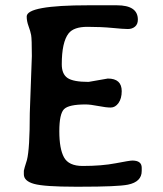

<svg xmlns="http://www.w3.org/2000/svg" viewBox="-20 -708 616 727"><path d="M315.4 -397.9 388.2 -410.6Q440.9 -410.6 440.9 -362.8Q440.9 -335 428.7 -317.9Q416.5 -300.8 399.2 -300.8Q381.8 -300.8 352.1 -306.6Q322.3 -312.5 303.7 -312.5Q240.7 -312.5 222.7 -294.9Q204.6 -277.3 204.6 -210.9Q204.6 -144.5 222.4 -112.1Q240.2 -79.6 293 -79.6Q365.2 -79.6 418.2 -89.8Q471.2 -100.1 481 -100.1Q516.6 -100.1 516.6 -72.8V-60.5Q516.6 -19.5 464.4 -8.8Q425.8 -1 283.2 -1H264.6Q147.9 -1 109.1 -11.7Q70.3 -22.5 70.3 -47.9V-61.5L73.7 -75.2L82 -102.1Q92.8 -144 92.8 -279.3L100.6 -495.6Q100.6 -560.5 97.9 -575.2Q95.2 -589.8 88.1 -608.9Q81.1 -627.9 81.1 -645.5Q81.1 -688 314.9 -688H422.4Q502 -688 502 -633.8Q502 -616.2 491.2 -607.2Q480.5 -598.1 464.1 -598.1Q447.8 -598.1 405 -602.3Q362.3 -606.4 310.8 -606.4Q259.3 -606.4 239.7 -581.5Q213.9 -548.3 213.9 -464.4Q213.9 -427.7 235.6 -412.8Q257.3 -397.9 315.4 -397.9Z"/></svg>

Font: Averia Libre
Style: Regular
Weight: 400
Version: Version 1.002